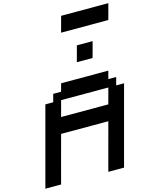

<svg xmlns="http://www.w3.org/2000/svg" viewBox="-172 -1361 1179 1473"><g transform="rotate(-15 417.5 -625.0)"><path d="M500 0H625Q652.8 -104 708.7 -312.3Q764.6 -520.5 792.5 -625H730L746.6 -687.5H684.1L701.2 -750H326.2L309.1 -687.5H246.6L230 -625H167.5Q139.6 -520.5 83.7 -312.3Q27.8 -104 0 0H125Q141.6 -62.5 175 -187.5Q208.5 -312.5 225.6 -375H600.6Q584 -312.5 550.3 -187.5Q516.6 -62.5 500 0ZM633.8 -500H258.8Q264.6 -520.5 275.9 -562.3Q287.1 -604 292.5 -625H667.5Q662.1 -604 650.9 -562.3Q639.6 -520.5 633.8 -500ZM484.4 -875H609.4Q615.2 -895.5 626.5 -937.3Q637.7 -979 643.1 -1000H518.1Q512.7 -979 501.5 -937.3Q490.2 -895.5 484.4 -875ZM426.3 -1125H801.3Q807.1 -1146 818.4 -1187.5Q829.6 -1229 835 -1250H460Q454.6 -1229 443.4 -1187.5Q432.1 -1146 426.3 -1125Z"/></g></svg>

Font: Faithful 32x
Style: Oblique
Weight: 400
Foundry: Faithful Resource Pack
Version: Version 1.0; January 27, 2023